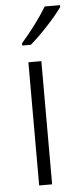

<svg xmlns="http://www.w3.org/2000/svg" viewBox="-55 -796 346 826"><g transform="rotate(-5 118.5 -382.5)"><path d="M237 -757V-765H171C144 -720 99 -660 60 -616V-606H97C143 -645 207 -714 237 -757ZM136 0V-532H80V0Z"/></g></svg>

Font: Noto Sans Gujarati UI SemiCondensed Light
Style: Regular
Weight: 300
Width: 4
Designer: Jelle Bosma - Monotype Design Team, Universal Thirst
Foundry: Monotype Imaging Inc.
Version: Version 2.106